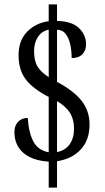

<svg xmlns="http://www.w3.org/2000/svg" viewBox="-20 -780 482 879"><path d="M203 -40Q127 -45 86.5 -80.5Q46 -116 46 -176Q46 -204 62.5 -222Q79 -240 107 -240Q112 -169 134 -130Q156 -91 203 -83V-336Q127 -376 96 -419Q65 -462 65 -527Q65 -595 104.5 -635Q144 -675 203 -683V-760H241V-684Q309 -683 341.5 -651.5Q374 -620 374 -577Q374 -549 357 -531.5Q340 -514 308 -514Q308 -546 302 -575Q296 -604 281.5 -623.5Q267 -643 241 -644V-405Q317 -365 353.5 -318.5Q390 -272 390 -210Q390 -139 349.5 -95.5Q309 -52 241 -42V79H203ZM203 -644Q172 -638 154 -611.5Q136 -585 136 -546Q136 -501 152 -475Q168 -449 203 -427ZM241 -84Q279 -91 299 -119.5Q319 -148 319 -191Q319 -233 300.5 -263Q282 -293 241 -317Z"/></svg>

Font: Noto Serif Bengali ExtraCondensed
Style: Regular
Weight: 400
Width: 2
Designer: Juan Bruce, Universal Thirst, Indian Type Foundry and the Monotype Design Team.
Foundry: Monotype Imaging Inc.
Version: Version 2.003; ttfautohint (v1.8.4.7-5d5b)